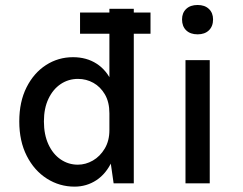

<svg xmlns="http://www.w3.org/2000/svg" viewBox="-20 -718 952 752"><path d="M272 13Q213 13 163.5 -18.5Q114 -50 84.8 -107.5Q55.5 -165 55.5 -242.5Q55.5 -319.5 84 -376Q112.5 -432.5 160.2 -463.2Q208 -494 266 -494Q319 -494 358.5 -468.5Q398 -443 419.8 -393.8Q441.5 -344.5 441.5 -274H408.5Q408.5 -318 391 -348Q373.5 -378 345.8 -393.5Q318 -409 285.5 -409Q248 -409 217.8 -388.8Q187.5 -368.5 169.8 -331.2Q152 -294 152 -242.5Q152 -190.5 169.8 -152.2Q187.5 -114 217.8 -93.5Q248 -73 285 -73Q315.5 -73 343.8 -89.2Q372 -105.5 390.2 -136Q408.5 -166.5 408.5 -208.5H441.5Q441.5 -136.5 418.8 -87Q396 -37.5 357.5 -12.2Q319 13 272 13ZM425 0 408.5 -115.5V-683.5H504V0ZM293.5 -586V-669H569.5V-586Z M754 -583.5Q725.5 -583.5 709.2 -599.2Q693 -615 693 -642Q693 -667.5 709.2 -683Q725.5 -698.5 754 -698.5Q782 -698.5 798.2 -683Q814.5 -667.5 814.5 -642Q814.5 -615 798.2 -599.2Q782 -583.5 754 -583.5ZM706.5 0V-482.5H801.5V0Z"/></svg>

Font: Karla Medium
Style: Regular
Weight: 500
Designer: Jonathan Pinhorn
Version: Version 2.001